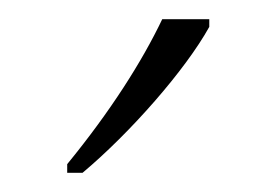

<svg xmlns="http://www.w3.org/2000/svg" viewBox="-20 -785 288 200"><path d="M50 -605H66C116 -647 173 -712 198 -757V-765H149C128 -721 95 -669 50 -614Z"/></svg>

Font: Kathrein 37 Thin Condensed
Style: Regular
Weight: 250
Width: 3
Designer: Lazydogs Typefoundry, based on Open Sans by Ascender Corporation
Foundry: Lazydogs Typefoundry
Version: Version 1.003;PS 001.003;hotconv 1.0.88;makeotf.lib2.5.64775